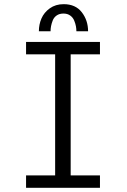

<svg xmlns="http://www.w3.org/2000/svg" viewBox="-20 -901 610 921"><path d="M166.5 -751Q166.5 -783.5 178.8 -812.2Q191 -841 218.8 -861Q246.5 -881 285.5 -881Q342.5 -881 372.5 -842Q402.5 -803 402.5 -751H346.5Q346.5 -762.5 344.2 -775Q342 -787.5 336 -802.2Q330 -817 316.8 -826.5Q303.5 -836 284.5 -836Q265 -836 251.8 -826.8Q238.5 -817.5 232.8 -802.5Q227 -787.5 224.8 -775.2Q222.5 -763 222.5 -751ZM459.5 -640.5H319V-59.5H459.5V0H105V-59.5H244.5V-640.5H105V-700H459.5Z"/></svg>

Font: League Mono Narrow Light
Style: Regular
Weight: 300
Width: 3
Designer: Tyler Finck
Foundry: The League of Moveable Type / Tyler Finck
Version: Version 2.210